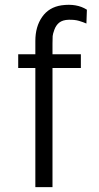

<svg xmlns="http://www.w3.org/2000/svg" viewBox="-20 -773 407 793"><path d="M126 0V-492.2H55.2V-548.8H126V-604Q126 -663.1 154.1 -703.1Q182.1 -743.2 233.9 -751Q296.9 -759.8 338.9 -732.9L336.9 -675.8Q323.7 -681.6 306.4 -686.8Q289.1 -691.9 263.9 -691.4Q238.8 -690.9 224.1 -679.2Q210.9 -668 204.6 -650.4Q198.2 -632.8 197.5 -624Q196.8 -615.2 196.8 -592.8V-548.8H314V-492.2H196.8V0Z"/></svg>

Font: Oakes Grotesk
Style: Light
Weight: 300
Designer: Samuel Oakes
Foundry: Samuel Oakes
Version: Version 1.0 | wf-rip DC20170320